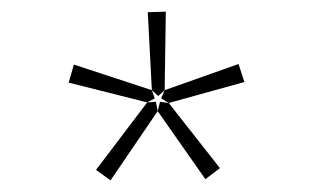

<svg xmlns="http://www.w3.org/2000/svg" viewBox="-20 -782 540 330"><path d="M333 -474 251 -591 255 -607 270 -605 358 -493ZM170 -472 145 -490 233 -606 248 -607 251 -591ZM233 -606 98 -640 107 -671 241 -627 246 -613ZM252 -617 241 -627 234 -761 265 -762 263 -627ZM270 -605 257 -613 263 -627 390 -672 400 -641Z"/></svg>

Font: Bitter Thin ExtraLight
Style: Regular
Weight: 250
Version: Version 2.002